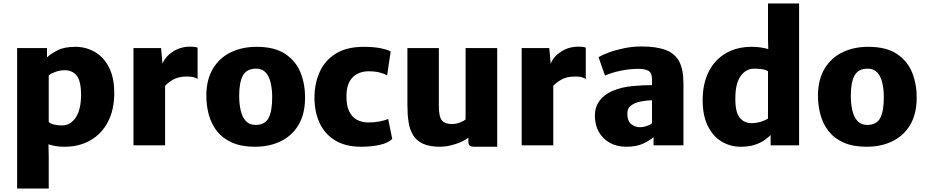

<svg xmlns="http://www.w3.org/2000/svg" viewBox="-20 -832 5297 1099"><path d="M78 247V-557H249V-503.5Q268.5 -522.5 307.5 -543.2Q346.5 -564 412 -564Q471.5 -564 522 -535.2Q572.5 -506.5 603.2 -447.8Q634 -389 634 -299Q634 -204.5 598.5 -135.8Q563 -67 498.8 -29.5Q434.5 8 349 8Q319.5 8 296.5 3.8Q273.5 -0.5 257.5 -6L259 68V247ZM259 -134Q269.5 -123.5 290 -118.8Q310.5 -114 335 -114Q383 -114 413.2 -158.8Q443.5 -203.5 444 -288Q444 -368.5 419 -399.2Q394 -430 351 -430Q324 -430 298.8 -421.2Q273.5 -412.5 259 -401Z M744 0V-557H902L910 -467.5Q927.5 -510 971 -537.5Q1014.5 -565 1070 -565Q1082 -565 1094 -563.5Q1106 -562 1111 -559V-380Q1104.5 -384.5 1090.5 -389.2Q1076.5 -394 1051 -394Q1001 -394 971 -376.2Q941 -358.5 925 -341V0Z M1439 8Q1362 8 1308.2 -15.8Q1254.5 -39.5 1222 -81Q1189.5 -122.5 1175 -176.2Q1160.5 -230 1161 -290Q1162.5 -379 1199.5 -440Q1236.5 -501 1301 -532.5Q1365.5 -564 1449 -564Q1552 -564 1613.2 -523Q1674.5 -482 1701 -414.5Q1727.5 -347 1726 -267Q1725 -177.5 1688.2 -116.2Q1651.5 -55 1587 -23.5Q1522.5 8 1439 8ZM1443 -117Q1496.5 -117 1517.2 -156.2Q1538 -195.5 1538 -275Q1538 -320 1529.5 -357.2Q1521 -394.5 1501 -416.8Q1481 -439 1446 -439Q1391.5 -439 1370.2 -399.5Q1349 -360 1349 -284Q1349 -238 1357.8 -200Q1366.5 -162 1387 -139.5Q1407.5 -117 1443 -117Z M1780 -273Q1780 -354.5 1810 -420.5Q1840 -486.5 1902.2 -525.2Q1964.5 -564 2062 -564Q2118.5 -564 2160.5 -555.5Q2202.5 -547 2216 -537L2196 -401Q2179.5 -410 2153.2 -417Q2127 -424 2087 -424Q2058 -424 2029.8 -411.5Q2001.5 -399 1982.8 -368.8Q1964 -338.5 1963 -286Q1962 -228.5 1978.8 -194.5Q1995.5 -160.5 2024.2 -145.8Q2053 -131 2088 -131Q2123.5 -131 2153.8 -137Q2184 -143 2202 -151L2225 -37Q2202 -13 2152.5 -2.5Q2103 8 2049 8Q1957 8 1897.5 -28.8Q1838 -65.5 1809 -129Q1780 -192.5 1780 -273Z M2499 8Q2438 8 2400.8 -9.5Q2363.5 -27 2344.2 -59Q2325 -91 2318.5 -134.2Q2312 -177.5 2312 -229V-557H2492V-225Q2492 -162 2510.2 -142Q2528.5 -122 2566 -122Q2591 -122 2613.2 -131Q2635.5 -140 2645 -148V-557H2826V8H2695Q2678 8 2669.5 2.5Q2661 -3 2661 -21V-44Q2631 -21 2584.5 -6.5Q2538 8 2499 8Z M2966 0V-557H3124L3132 -467.5Q3149.5 -510 3193 -537.5Q3236.5 -565 3292 -565Q3304 -565 3316 -563.5Q3328 -562 3333 -559V-380Q3326.5 -384.5 3312.5 -389.2Q3298.5 -394 3273 -394Q3223 -394 3193 -376.2Q3163 -358.5 3147 -341V0Z M3566 8Q3511 8 3470.2 -14.8Q3429.5 -37.5 3407.2 -77.8Q3385 -118 3385 -170Q3385 -219 3411.8 -255.2Q3438.5 -291.5 3485 -311Q3535.5 -333 3597.5 -339Q3659.5 -345 3712 -345V-378Q3712 -415 3691.8 -426.5Q3671.5 -438 3634 -438Q3586 -438 3533 -427.2Q3480 -416.5 3443 -399L3406 -505Q3426.5 -517.5 3465.2 -531.8Q3504 -546 3552.5 -556Q3601 -566 3651 -566Q3738.5 -566 3791.5 -545.5Q3844.5 -525 3868.2 -479Q3892 -433 3892 -356V0H3721V-47Q3698 -27 3660.2 -9.5Q3622.5 8 3566 8ZM3571 -179Q3571 -139.5 3592.8 -121.8Q3614.5 -104 3642 -104Q3664 -104 3684.2 -111.5Q3704.5 -119 3712 -127V-258Q3686 -257.5 3657.5 -252.8Q3629 -248 3614 -241Q3598.5 -234.5 3584.8 -221.8Q3571 -209 3571 -179Z M4220 8Q4161 8 4111.5 -21.2Q4062 -50.5 4032 -109.8Q4002 -169 4002 -259Q4002 -353.5 4036.8 -422Q4071.5 -490.5 4134.8 -527.2Q4198 -564 4283 -564Q4313.5 -564 4337.2 -560Q4361 -556 4377.5 -551L4376 -610V-812H4554V0H4391V-59Q4378.5 -46 4356.2 -30.2Q4334 -14.5 4300.5 -3.2Q4267 8 4220 8ZM4189 -268Q4188.5 -190 4214 -158.5Q4239.5 -127 4282 -127Q4308.5 -127 4335.2 -135.2Q4362 -143.5 4376 -153.5V-424Q4364.5 -432.5 4343.2 -435.8Q4322 -439 4297 -439Q4250 -439 4219.5 -396.8Q4189 -354.5 4189 -268Z M4940 8Q4863 8 4809.2 -15.8Q4755.5 -39.5 4723 -81Q4690.5 -122.5 4676 -176.2Q4661.5 -230 4662 -290Q4663.5 -379 4700.5 -440Q4737.5 -501 4802 -532.5Q4866.5 -564 4950 -564Q5053 -564 5114.2 -523Q5175.5 -482 5202 -414.5Q5228.5 -347 5227 -267Q5226 -177.5 5189.2 -116.2Q5152.5 -55 5088 -23.5Q5023.5 8 4940 8ZM4944 -117Q4997.5 -117 5018.2 -156.2Q5039 -195.5 5039 -275Q5039 -320 5030.5 -357.2Q5022 -394.5 5002 -416.8Q4982 -439 4947 -439Q4892.5 -439 4871.2 -399.5Q4850 -360 4850 -284Q4850 -238 4858.8 -200Q4867.5 -162 4888 -139.5Q4908.5 -117 4944 -117Z"/></svg>

Font: Merriweather Sans ExtraBold
Style: Regular
Weight: 800
Designer: Eben Sorkin
Foundry: Eben Sorkin
Version: Version 2.001; ttfautohint (v1.8.3)